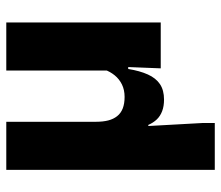

<svg xmlns="http://www.w3.org/2000/svg" viewBox="-66 -466 704 611"><g transform="rotate(-90 285.5 -160.0)"><path d="M367 -491.5H520V0H374L379 -126L367 -137ZM204 -491.5V-205Q204 -184 208.2 -167.2Q212.5 -150.5 221.8 -138.8Q231 -127 246.2 -121Q261.5 -115 283 -115Q305.5 -115 322.8 -123.5Q340 -132 351.8 -146.5Q363.5 -161 369.5 -178L397 -103.5H372Q366 -66.5 354.5 -41Q343 -15.5 323.8 -2.5Q304.5 10.5 274.5 10.5Q253.5 10.5 237.8 4.5Q222 -1.5 211.5 -12.5Q201 -23.5 194 -39.5H190.5L200 132V172H51V-491.5Z"/></g></svg>

Font: Anek Devanagari
Style: Bold
Weight: 700
Designer: Kailash Malviya (Devanagari) & Yesha Goshar (Latin)
Foundry: Ek Type
Version: Version 1.003